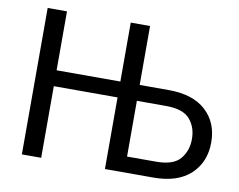

<svg xmlns="http://www.w3.org/2000/svg" viewBox="-77 -815 1144 918"><g transform="rotate(10 494.5 -355.5)"><path d="M83 0V-710.9H176.8V-424.8H486.3V-710.9H580.1V-424.8H721.7Q838.9 -424.8 901.9 -366.9Q964.8 -309.1 964.8 -213.4Q964.8 -117.7 901.9 -58.8Q838.9 0 721.7 0H486.3V-347.7H176.8V0ZM580.1 -347.7V-77.1H721.7Q804.7 -77.1 837.9 -116.7Q871.1 -156.2 871.1 -213.4Q871.1 -270.5 837.9 -309.1Q804.7 -347.7 721.7 -347.7Z"/></g></svg>

Font: RobotoFlex
Style: Regular
Weight: 400
Designer: Berlow after Robertson
Foundry: Google
Version: Version 2.136